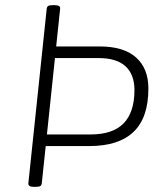

<svg xmlns="http://www.w3.org/2000/svg" viewBox="-20 -722 600 744"><path d="M131 -156 136 -201H331Q417 -201 459 -244Q501 -287 501 -373Q501 -433 466.5 -465Q432 -497 362 -497H167L172 -542H367Q459 -542 507 -499.5Q555 -457 555 -379Q555 -266 497.5 -211Q440 -156 326 -156ZM110 2Q88 2 90 -13L161 -688Q162 -696 167 -699Q172 -702 184 -702H192Q215 -702 213 -688L142 -12Q141 -4 136 -1Q131 2 118 2Z"/></svg>

Font: Asap ExtraLight
Style: Italic
Weight: 250
Italic angle: -6°
Version: Version 3.001